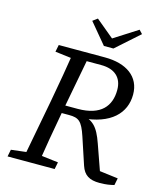

<svg xmlns="http://www.w3.org/2000/svg" viewBox="-127 -961 900 1064"><g transform="rotate(15 323.0 -429.0)"><path d="M15.5 0H285.6L293.7 -40.4L169.3 -55.4H151L23.6 -40.4L15.5 0ZM100.3 0H190.1C206.1 -103 224.1 -207 243.1 -310L311.1 -669.7H221.3C205.3 -566.7 187.3 -462.7 168.3 -359.7L100.3 0ZM121.6 -629.3 243.1 -614.3H256.2L267.2 -669.7H129.7L121.6 -629.3ZM545.1 10.1C585 10.1 605.9 5.2 628.5 0L636.6 -40.4L462.9 -62.3L538.4 -32.6L480 -198.1C448.1 -289.5 418.6 -318.1 346.5 -330.3L356.3 -311.3C522.1 -323.2 598.9 -404.4 598.9 -510.8C598.9 -613.5 518.2 -669.7 395 -669.7H268.2L259.2 -623.4H385.9C463.6 -623.4 507.4 -583.6 507.4 -512.9C507.4 -420.3 455.7 -355.2 323.2 -355.1L209.3 -355.1L201.2 -309.8H285.4C341.5 -309.8 360.5 -294.5 387.1 -214.8L438.4 -59.8C455.3 -9.1 487.5 10.1 545.1 10.1ZM301.5 -867.5 274.3 -847.4 372.7 -729.4H427.3L559.8 -847.3L540.7 -867.6L369 -758H433.4L301.5 -867.5Z"/></g></svg>

Font: Source Serif Variable
Style: Italic
Weight: 389
Italic angle: -12°
Designer: Frank Grießhammer
Foundry: Adobe Systems Incorporated
Version: Version 3.001;hotconv 1.0.111;makeotfexe 2.5.65597